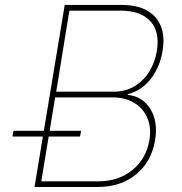

<svg xmlns="http://www.w3.org/2000/svg" viewBox="-20 -747 728 767"><path d="M117.9 0 238.6 -727.3H465.9Q557.5 -727.3 600.9 -678.1Q644.2 -628.9 629.3 -542.6Q618.6 -478.7 582 -431.6Q545.5 -384.6 490.1 -370.7V-367.9Q548.7 -362.6 580.4 -312.1Q612.2 -261.7 599.4 -186.1Q585.6 -101.9 524.3 -51Q463.1 0 369.3 0ZM144.9 -22.7H373.6Q453.5 -22.7 508.7 -67.6Q563.9 -112.6 576.7 -186.1Q585.2 -236.5 568.9 -275.2Q552.6 -313.9 516.3 -335.9Q480.1 -358 429 -358H200.3ZM204.5 -380.7H433.2Q482.2 -380.7 518.5 -403.1Q554.7 -425.4 577.1 -462.4Q599.4 -499.3 606.5 -542.6Q619.3 -620.4 580.4 -662.5Q541.5 -704.5 461.6 -704.5H257.1ZM29.8 -201.7 34.1 -224.4H304L299.7 -201.7Z"/></svg>

Font: Inter UI Thin
Style: Italic
Weight: 100
Italic angle: -9.39999°
Designer: Rasmus Andersson
Foundry: rsms
Version: 3.2;8d6f07862